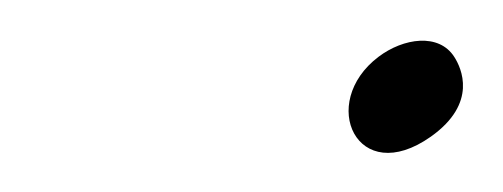

<svg xmlns="http://www.w3.org/2000/svg" viewBox="-20 -366 249 95"><path d="M193.2 -298.4C216.6 -315 208.2 -332.5 204.8 -337.8C197.2 -349.8 179.6 -347.2 167.3 -337.9C137.1 -315.1 156.7 -272.6 193.2 -298.4Z"/></svg>

Font: Take Off
Style: Moose
Weight: 400
Foundry: Cannot Into Space Fonts
Version: Version 0.89